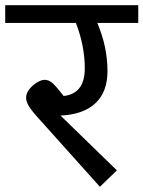

<svg xmlns="http://www.w3.org/2000/svg" viewBox="-40 -709 550 736"><path d="M490 -621H333Q372 -530 372 -436Q372 -357 326 -313.5Q280 -270 192 -266L408 -56L343 7L100 -264Q77 -290 68.5 -306Q60 -322 60 -334Q60 -351 72.5 -367Q85 -383 102 -393Q119 -403 131 -403Q148 -403 162.5 -389.5Q177 -376 204 -341Q285 -350 285 -447Q285 -533 251 -621H-20V-689H490Z"/></svg>

Font: FiraGO
Style: Regular
Weight: 400
Designer: bBox Type
Foundry: bBox Type GmbH
Version: Version 1.001;April 20, 2020;FontCreator 12.0.0.2555 64-bit